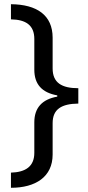

<svg xmlns="http://www.w3.org/2000/svg" viewBox="-20 -734 420 912"><path d="M32 86V158C149 158 230 106 230 0V-149C230 -216 273 -241 352 -242V-315C273 -315 230 -341 230 -409V-555C230 -662 155 -713 32 -714V-642C103 -641 143 -614 143 -549V-403C143 -335 178 -294 252 -281V-275C179 -262 143 -221 143 -153V-8C143 57 101 84 32 86Z"/></svg>

Font: Noto Sans Mro
Style: Regular
Weight: 400
Designer: Monotype Design Team
Foundry: Monotype Imaging Inc.
Version: Version 2.001